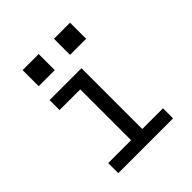

<svg xmlns="http://www.w3.org/2000/svg" viewBox="-198 -863 996 996"><g transform="rotate(-45 300.0 -364.5)"><path d="M99 0V-74H267V-447H115V-520H349V-74H501V0ZM356 -611V-729H474V-611ZM126 -611V-729H244V-611Z"/></g></svg>

Font: Nova
Style: Regular
Weight: 400
Monospace: yes
Designer: Belleve Invis
Foundry: Belleve Invis
Version: Version 24.1.4; ttfautohint (v1.8.4)